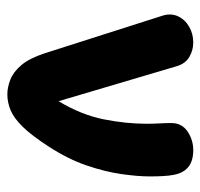

<svg xmlns="http://www.w3.org/2000/svg" viewBox="-32 -520 559 536"><g transform="rotate(90 248.0 -251.5)"><path d="M243 8Q223 8 201.5 -0.5Q180 -9 161 -31.5Q142 -54 128 -97L23 -426Q16 -449 25 -468.5Q34 -488 54 -499.5Q74 -511 98 -511Q120 -511 138.5 -500Q157 -489 164 -466L262 -135Q300 -198 312.5 -260.5Q325 -323 325 -381Q325 -399 324 -416.5Q323 -434 323 -450Q323 -479 346.5 -495Q370 -511 399 -511Q459 -511 468 -454Q470 -444 471 -427.5Q472 -411 472 -390Q472 -356 465.5 -310.5Q459 -265 441.5 -213.5Q424 -162 389 -108Q358 -60 333.5 -35Q309 -10 287 -1Q265 8 243 8Z"/></g></svg>

Font: Madimi One
Style: Regular
Weight: 400
Designer: Taurai Valerie Mtake, Mirko Velimirovic
Foundry: TaVaTake
Version: Version 1.000; ttfautohint (v1.8.4.7-5d5b)